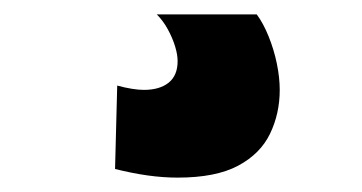

<svg xmlns="http://www.w3.org/2000/svg" viewBox="-20 -27 504 267"><path d="M143 92Q154 95 163.5 96.5Q173 98 180 98Q202 98 214.5 88Q227 78 227 58Q227 49 223.5 37.5Q220 26 213.5 14Q207 2 198 -7H337Q346 5 353.5 23.5Q361 42 365 61.5Q369 81 369 98Q369 131 355.5 159Q342 187 311 203.5Q280 220 227 220Q207 220 185.5 217Q164 214 140 208Z"/></svg>

Font: Georama ExtraCondensed Thin ExtraBold
Style: Regular
Weight: 800
Version: Version 1.001